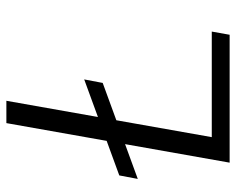

<svg xmlns="http://www.w3.org/2000/svg" viewBox="-89 -651 740 602"><g transform="rotate(-90 281.0 -350.0)"><path d="M21 -288 32 -346 333 -456 322 -398ZM72 0 196 -700H266L152 -56H483L473 0Z"/></g></svg>

Font: DM Sans 11pt Light
Style: Italic
Weight: 300
Italic angle: -10°
Version: Version 4.004;gftools[0.9.30]